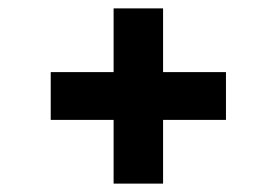

<svg xmlns="http://www.w3.org/2000/svg" viewBox="-20 -579 660 458"><path d="M251 -141V-293H101V-407H251V-559H369V-407H519V-293H369V-141Z"/></svg>

Font: Space 7353
Style: Regular
Weight: 400
Designer: Christine Claussen + Ruben Lyon  (Space 7353)
Version: Version 1.000;FEAKit 1.0